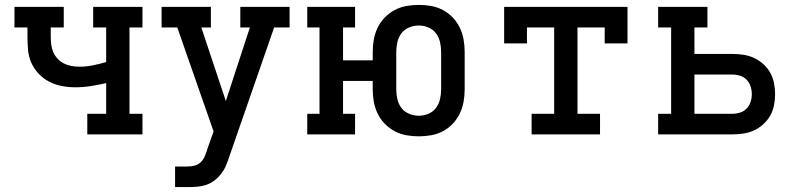

<svg xmlns="http://www.w3.org/2000/svg" viewBox="-20 -548 3265 783"><path d="M336 0V-84H413V-209Q382 -202 350.5 -197Q319 -192 287 -192Q260 -192 233 -197Q206 -202 181.5 -214.5Q157 -227 138 -247Q119 -267 108 -291.5Q97 -316 94.5 -343.5Q92 -371 92 -398V-436H39V-520H240V-436H187V-398Q187 -382 189 -366Q191 -350 197.5 -335Q204 -320 215.5 -308Q227 -296 241 -289Q255 -282 271 -279Q287 -276 304 -276Q331 -276 358.5 -281.5Q386 -287 413 -295V-436H360V-520H561V-436H508V-84H561V0Z M694 215V131H744Q759 131 773 127.5Q787 124 797.5 114.5Q808 105 814 91.5Q820 78 824 65V64L851 -12L703 -436H639V-520H840V-436H801L901 -136L999 -436H960V-520H1161V-436H1098L915 91Q909 110 901.5 127.5Q894 145 882 160.5Q870 176 854.5 188Q839 200 820.5 206Q802 212 783 213.5Q764 215 744 215Z M1688 8Q1662 8 1637 3.5Q1612 -1 1589.5 -13Q1567 -25 1549 -43.5Q1531 -62 1520 -85Q1509 -108 1504.5 -133Q1500 -158 1500 -184V-218H1379V-84H1428V0H1233V-84H1283V-436H1233V-520H1428V-436H1379V-302H1500V-336Q1500 -362 1504.5 -387Q1509 -412 1520 -435Q1531 -458 1549 -476.5Q1567 -495 1589.5 -507Q1612 -519 1637 -523.5Q1662 -528 1688 -528Q1713 -528 1738.5 -523.5Q1764 -519 1786.5 -507Q1809 -495 1826.5 -476.5Q1844 -458 1855 -435Q1866 -412 1870.5 -387Q1875 -362 1875 -336V-184Q1875 -158 1870.5 -133Q1866 -108 1855 -85Q1844 -62 1826.5 -43.5Q1809 -25 1786.5 -13Q1764 -1 1738.5 3.5Q1713 8 1688 8ZM1688 -76Q1708 -76 1727 -84Q1746 -92 1758 -108Q1770 -124 1774.5 -144Q1779 -164 1779 -184V-336Q1779 -356 1774.5 -376Q1770 -396 1758 -412Q1746 -428 1727 -436Q1708 -444 1688 -444Q1668 -444 1648.5 -436Q1629 -428 1617 -412Q1605 -396 1600.5 -376Q1596 -356 1596 -336V-184Q1596 -164 1600.5 -144Q1605 -124 1617 -108Q1629 -92 1648.5 -84Q1668 -76 1688 -76Z M2148 0V-84H2240V-436H2129V-371H2036V-520H2539V-371H2446V-436H2335V-84H2427V0Z M2664 0V-84H2717V-436H2664V-520H2865V-436H2812V-328H2967Q2990 -328 3012.5 -324.5Q3035 -321 3055.5 -311.5Q3076 -302 3093 -286.5Q3110 -271 3121 -251.5Q3132 -232 3136.5 -209.5Q3141 -187 3141 -164Q3141 -141 3136.5 -118.5Q3132 -96 3121 -76.5Q3110 -57 3093 -41.5Q3076 -26 3055.5 -16.5Q3035 -7 3012.5 -3.5Q2990 0 2967 0ZM2967 -84Q2983 -84 2998.5 -89Q3014 -94 3025 -105.5Q3036 -117 3041 -132.5Q3046 -148 3046 -164Q3046 -180 3041 -195.5Q3036 -211 3025 -222.5Q3014 -234 2998.5 -239Q2983 -244 2967 -244H2812V-84Z"/></svg>

Font: Iosevka Etoile Medium
Style: Regular
Weight: 500
Designer: Belleve Invis
Foundry: Belleve Invis
Version: Version 22.1.2; ttfautohint (v1.8.4)